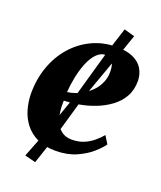

<svg xmlns="http://www.w3.org/2000/svg" viewBox="-137 -732 767 915"><g transform="rotate(20 246.0 -275.0)"><path d="M446 -101.5Q432 -81 402 -54.5Q372 -28 327 -8.2Q282 11.5 223 11.5Q168.5 11.5 130 -7Q91.5 -25.5 67.5 -56.5Q43.5 -87.5 32.5 -126.2Q21.5 -165 21 -205.5Q21 -280 44 -343.5Q67 -407 108.8 -454Q150.5 -501 206.5 -527.2Q262.5 -553.5 328.5 -553.5Q381 -553.5 414 -538.2Q447 -523 462.8 -496.5Q478.5 -470 479.5 -437Q480 -390.5 460.5 -355.8Q441 -321 408 -296.8Q375 -272.5 335 -257Q295 -241.5 254.2 -234.5Q213.5 -227.5 179.5 -226.5Q178 -190.5 183.2 -161Q188.5 -131.5 200.5 -110Q212.5 -88.5 231.8 -76.8Q251 -65 277.5 -65Q312 -65 338.8 -76.2Q365.5 -87.5 386.2 -105Q407 -122.5 422 -140.5ZM296 -500Q268 -500 247.2 -478.2Q226.5 -456.5 212.5 -421.8Q198.5 -387 190.5 -347Q182.5 -307 180 -270.5Q199.5 -272.5 221.8 -280.5Q244 -288.5 265.2 -302.5Q286.5 -316.5 303.8 -335.8Q321 -355 331 -379.8Q341 -404.5 340.5 -434Q339.5 -468.5 328 -484.2Q316.5 -500 296 -500ZM151.5 95.5 96.5 81.5 139.5 -28.5 228 -280.5 298 -527 336 -645 389.5 -630 351 -518 262 -270 189 -16.5Z"/></g></svg>

Font: Merriweather 60pt ExtraBold
Style: Italic
Weight: 800
Italic angle: -7.8°
Version: Version 2.101